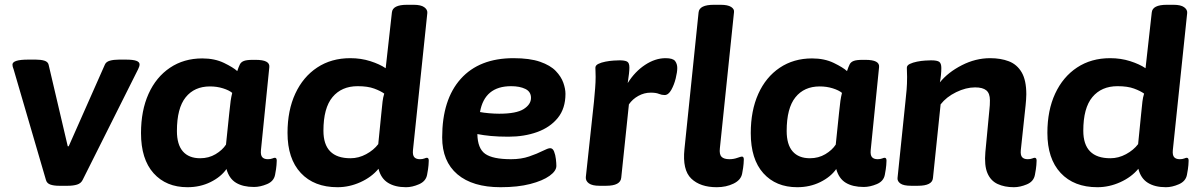

<svg xmlns="http://www.w3.org/2000/svg" viewBox="-20 -774 4996 802"><path d="M227 2Q205 2 190.5 -3Q176 -8 172 -22L37 -484Q32 -496 32 -504Q32 -525 98 -525H130Q151 -525 165.5 -520.5Q180 -516 183 -504L263 -163H267L418 -504Q423 -516 439 -520.5Q455 -525 477 -525H505Q536 -525 549.5 -520Q563 -515 563 -505Q563 -497 557 -485L325 -22Q318 -8 302 -3Q286 2 263 2Z M763 8Q674 8 621.5 -50.5Q569 -109 569 -218Q569 -312 600.5 -382Q632 -452 690 -491Q748 -530 825 -530Q877 -530 916 -511Q955 -492 971 -477Q977 -495 982 -505Q987 -515 999 -519.5Q1011 -524 1036 -524H1048Q1108 -524 1105 -494L1070 -147Q1068 -126 1075.5 -117.5Q1083 -109 1099 -109Q1110 -109 1117.5 -112Q1125 -115 1128 -115Q1136 -115 1136 -103Q1136 -99 1135 -84.5Q1134 -70 1129 -44Q1124 -17 1095.5 -5Q1067 7 1041 7Q995 7 966 -10.5Q937 -28 926 -68Q903 -35 859.5 -13.5Q816 8 763 8ZM816 -113Q852 -113 880.5 -130Q909 -147 924 -170L938 -305Q941 -336 943.5 -353Q946 -370 950 -386Q937 -397 911.5 -405Q886 -413 857 -413Q792 -413 755.5 -367.5Q719 -322 719 -227Q719 -170 744 -141.5Q769 -113 816 -113Z M1390 8Q1292 8 1236.5 -51.5Q1181 -111 1181 -219Q1181 -313 1213.5 -383Q1246 -453 1305 -492Q1364 -531 1443 -531Q1488 -531 1527 -518.5Q1566 -506 1591 -489L1617 -722Q1620 -754 1680 -754H1708Q1738 -754 1752 -744Q1766 -734 1765 -720L1705 -147Q1703 -126 1710.5 -117.5Q1718 -109 1734 -109Q1745 -109 1752.5 -112Q1760 -115 1763 -115Q1771 -115 1771 -103Q1771 -99 1770 -84.5Q1769 -70 1764 -44Q1759 -17 1730.5 -4.5Q1702 8 1676 8Q1630 8 1600.5 -10.5Q1571 -29 1561 -69Q1532 -34 1485.5 -13Q1439 8 1390 8ZM1444 -113Q1478 -113 1509.5 -130Q1541 -147 1560 -172L1573 -302Q1576 -333 1578 -350Q1580 -367 1585 -383Q1570 -394 1543 -404Q1516 -414 1474 -414Q1407 -414 1369 -368.5Q1331 -323 1331 -228Q1331 -113 1444 -113Z M2071 8Q1954 8 1890.5 -46Q1827 -100 1827 -200Q1827 -358 1904.5 -444.5Q1982 -531 2125 -531Q2193 -531 2236 -516Q2279 -501 2301.5 -477.5Q2324 -454 2333 -428.5Q2342 -403 2342 -382Q2342 -321 2310 -281.5Q2278 -242 2224 -222.5Q2170 -203 2104 -203Q2062 -203 2030.5 -206Q1999 -209 1974 -214Q1975 -154 2006.5 -131.5Q2038 -109 2115 -109Q2157 -109 2190.5 -120.5Q2224 -132 2246.5 -143.5Q2269 -155 2278 -155Q2289 -155 2294.5 -141Q2300 -127 2302 -109.5Q2304 -92 2304 -81Q2304 -60 2275.5 -39.5Q2247 -19 2195 -5.5Q2143 8 2071 8ZM2065 -299Q2137 -299 2167.5 -318.5Q2198 -338 2198 -365Q2198 -391 2174.5 -402.5Q2151 -414 2115 -414Q2004 -414 1985 -306Q2000 -303 2023 -301Q2046 -299 2065 -299Z M2484 2Q2454 2 2440 -8Q2426 -18 2427 -34L2461 -349Q2464 -381 2466 -406Q2468 -431 2468 -453Q2468 -467 2467.5 -474.5Q2467 -482 2467 -491Q2467 -501 2479 -507Q2491 -513 2509 -516.5Q2527 -520 2543.5 -521Q2560 -522 2568 -522Q2589 -522 2599 -517Q2609 -512 2609 -492Q2609 -472 2602 -427Q2632 -475 2674.5 -503Q2717 -531 2760 -531Q2791 -531 2800 -519Q2809 -507 2809 -490Q2809 -473 2802.5 -446.5Q2796 -420 2784 -398.5Q2772 -377 2756 -377Q2744 -377 2732 -382Q2720 -387 2698 -387Q2671 -387 2646.5 -373.5Q2622 -360 2607 -338L2575 -32Q2572 2 2512 2Z M2974 8Q2905 8 2867.5 -28Q2830 -64 2839 -151L2898 -722Q2901 -754 2962 -754H2990Q3020 -754 3034 -745Q3048 -736 3046 -723L2987 -155Q2984 -129 2994 -119Q3004 -109 3027 -109Q3044 -109 3059.5 -114.5Q3075 -120 3079 -120Q3087 -120 3087 -108Q3087 -104 3086 -89.5Q3085 -75 3080 -49Q3075 -22 3044 -7Q3013 8 2974 8Z M3310 8Q3221 8 3168.5 -50.5Q3116 -109 3116 -218Q3116 -312 3147.5 -382Q3179 -452 3237 -491Q3295 -530 3372 -530Q3424 -530 3463 -511Q3502 -492 3518 -477Q3524 -495 3529 -505Q3534 -515 3546 -519.5Q3558 -524 3583 -524H3595Q3655 -524 3652 -494L3617 -147Q3615 -126 3622.5 -117.5Q3630 -109 3646 -109Q3657 -109 3664.5 -112Q3672 -115 3675 -115Q3683 -115 3683 -103Q3683 -99 3682 -84.5Q3681 -70 3676 -44Q3671 -17 3642.5 -5Q3614 7 3588 7Q3542 7 3513 -10.5Q3484 -28 3473 -68Q3450 -35 3406.5 -13.5Q3363 8 3310 8ZM3363 -113Q3399 -113 3427.5 -130Q3456 -147 3471 -170L3485 -305Q3488 -336 3490.5 -353Q3493 -370 3497 -386Q3484 -397 3458.5 -405Q3433 -413 3404 -413Q3339 -413 3302.5 -367.5Q3266 -322 3266 -227Q3266 -170 3291 -141.5Q3316 -113 3363 -113Z M4215 8Q4176 8 4147 -5.5Q4118 -19 4104.5 -51Q4091 -83 4096 -139L4113 -318Q4114 -327 4114.5 -335Q4115 -343 4115 -355Q4115 -384 4100 -396.5Q4085 -409 4053 -409Q4015 -409 3974 -389Q3933 -369 3909 -338L3877 -30Q3874 2 3814 2H3786Q3754 2 3741 -7.5Q3728 -17 3729 -30L3762 -349Q3765 -376 3767 -399.5Q3769 -423 3769 -453Q3769 -462 3768.5 -471Q3768 -480 3768 -491Q3768 -501 3780.5 -507Q3793 -513 3810.5 -516.5Q3828 -520 3844.5 -521Q3861 -522 3869 -522Q3895 -522 3903.5 -515.5Q3912 -509 3912 -490Q3912 -462 3906 -430Q3940 -472 3997.5 -501.5Q4055 -531 4116 -531Q4160 -531 4194 -518Q4228 -505 4247.5 -472Q4267 -439 4267 -380Q4267 -368 4266 -357Q4265 -346 4264 -334L4244 -147Q4242 -126 4249.5 -117.5Q4257 -109 4273 -109Q4284 -109 4291.5 -112Q4299 -115 4302 -115Q4310 -115 4310 -103Q4310 -99 4309 -84.5Q4308 -70 4303 -44Q4298 -16 4269.5 -4Q4241 8 4215 8Z M4564 8Q4466 8 4410.5 -51.5Q4355 -111 4355 -219Q4355 -313 4387.5 -383Q4420 -453 4479 -492Q4538 -531 4617 -531Q4662 -531 4701 -518.5Q4740 -506 4765 -489L4791 -722Q4794 -754 4854 -754H4882Q4912 -754 4926 -744Q4940 -734 4939 -720L4879 -147Q4877 -126 4884.5 -117.5Q4892 -109 4908 -109Q4919 -109 4926.5 -112Q4934 -115 4937 -115Q4945 -115 4945 -103Q4945 -99 4944 -84.5Q4943 -70 4938 -44Q4933 -17 4904.5 -4.5Q4876 8 4850 8Q4804 8 4774.5 -10.5Q4745 -29 4735 -69Q4706 -34 4659.5 -13Q4613 8 4564 8ZM4618 -113Q4652 -113 4683.5 -130Q4715 -147 4734 -172L4747 -302Q4750 -333 4752 -350Q4754 -367 4759 -383Q4744 -394 4717 -404Q4690 -414 4648 -414Q4581 -414 4543 -368.5Q4505 -323 4505 -228Q4505 -113 4618 -113Z"/></svg>

Font: Asap Semi Expanded Semi Expanded Regular
Style: Bold Italic
Weight: 700
Width: 6
Italic angle: -6°
Designer: Pablo Cosgaya
Foundry: Omnibus-Type
Version: Version 3.001; ttfautohint (v1.8.4.7-5d5b)